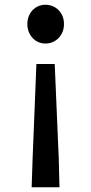

<svg xmlns="http://www.w3.org/2000/svg" viewBox="-20 -584 383 807"><path d="M113 203H230L227 84L210 -315H133L117 84ZM171 -401C215 -401 249 -436 249 -483C249 -530 215 -564 171 -564C128 -564 95 -530 95 -483C95 -436 128 -401 171 -401Z"/></svg>

Font: Noto Sans JP Medium
Style: Regular
Weight: 500
Designer: Ryoko NISHIZUKA 西塚涼子 (kana, bopomofo & ideographs); Paul D. Hunt (Latin, Greek & Cyrillic); Sandoll Communications 산돌커뮤니
Foundry: Adobe
Version: Version 2.004;hotconv 1.0.118;makeotfexe 2.5.65603